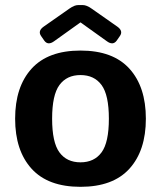

<svg xmlns="http://www.w3.org/2000/svg" viewBox="-20 -720 629 750"><path d="M140.6 -579.1Q126.5 -599.1 150.9 -616.2L252 -687Q271 -700.2 285.2 -700.2H303.7Q317.9 -700.2 336.9 -687L438 -616.2Q462.4 -599.1 448.2 -579.1L436 -561.5Q421.4 -541.5 397.9 -558.6L294.9 -632.3H293.9L190.9 -558.6Q167 -541.5 152.8 -561.5ZM39.1 -256.3Q39.1 -380.9 103.3 -451.7Q167.5 -522.5 294.4 -522.5Q421.4 -522.5 485.6 -451.7Q549.8 -380.9 549.8 -256.3Q549.8 -131.8 485.6 -61Q421.4 9.8 294.4 9.8Q167.5 9.8 103.3 -61Q39.1 -131.8 39.1 -256.3ZM183.6 -256.3Q183.6 -163.6 212.2 -124.8Q240.7 -85.9 294.4 -85.9Q348.1 -85.9 376.7 -124.8Q405.3 -163.6 405.3 -256.3Q405.3 -349.1 376.7 -387.9Q348.1 -426.8 294.4 -426.8Q240.7 -426.8 212.2 -387.9Q183.6 -349.1 183.6 -256.3Z"/></svg>

Font: Istok Web
Style: Bold
Weight: 700
Designer: Andrey V. Panov
Foundry: Andrey V. Panov
Version: Version 1.0.2g